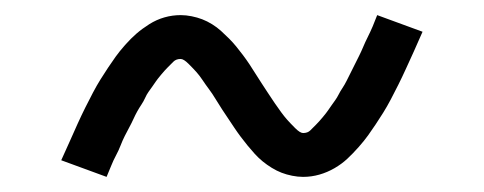

<svg xmlns="http://www.w3.org/2000/svg" viewBox="-20 -422 640 254"><path d="M121 -188 61 -210Q67 -223 72.5 -235.5Q78 -248 83 -259Q88 -270 93 -280Q98 -290 103 -299.5Q108 -309 113 -317Q118 -325 123 -332.5Q128 -340 133 -347Q138 -354 145.5 -362.5Q153 -371 160.5 -377.5Q168 -384 177.5 -390Q187 -396 197.5 -399Q208 -402 219 -402Q226 -402 233.5 -400.5Q241 -399 247.5 -396.5Q254 -394 260.5 -390Q267 -386 272.5 -381Q278 -376 283 -371Q288 -366 292.5 -360.5Q297 -355 301.5 -349Q306 -343 310 -337Q314 -331 318 -324.5Q322 -318 326 -312Q330 -306 334.5 -299Q339 -292 343.5 -285.5Q348 -279 352 -273.5Q356 -268 360 -263.5Q364 -259 370.5 -252.5Q377 -246 381 -246Q387 -246 390.5 -249.5Q394 -253 398 -257Q402 -261 407 -267Q412 -273 414 -276Q416 -279 418.5 -282.5Q421 -286 423.5 -289.5Q426 -293 428 -297Q430 -301 433 -305.5Q436 -310 438.5 -315Q441 -320 443.5 -325Q446 -330 449 -336Q452 -342 455 -348Q458 -354 460.5 -360Q463 -366 466.5 -373Q470 -380 473 -387Q476 -394 479 -402L539 -380Q533 -366 527.5 -354Q522 -342 517 -331Q512 -320 507 -310Q502 -300 497 -290.5Q492 -281 487 -273Q482 -265 477 -257.5Q472 -250 467 -243Q462 -236 454.5 -227.5Q447 -219 439.5 -212Q432 -205 422.5 -199.5Q413 -194 402.5 -191Q392 -188 381 -188Q374 -188 366.5 -189.5Q359 -191 352.5 -193.5Q346 -196 339.5 -200Q333 -204 327.5 -208.5Q322 -213 317 -218.5Q312 -224 307.5 -229.5Q303 -235 298.5 -241Q294 -247 290 -253Q286 -259 282 -265Q278 -271 274 -277Q270 -283 265.5 -290.5Q261 -298 256.5 -304Q252 -310 248 -316Q244 -322 240 -326.5Q236 -331 229.5 -337.5Q223 -344 219 -344Q213 -344 209.5 -340.5Q206 -337 202 -333Q198 -329 193 -323Q188 -317 186 -314Q184 -311 181.5 -307.5Q179 -304 176.5 -300.5Q174 -297 172 -292.5Q170 -288 167 -283.5Q164 -279 161.5 -274.5Q159 -270 156.5 -264.5Q154 -259 151 -253.5Q148 -248 145 -242Q142 -236 139.5 -229.5Q137 -223 133.5 -216.5Q130 -210 127 -202.5Q124 -195 121 -188Z"/></svg>

Font: Iosevka Aile Light
Style: Regular
Weight: 300
Designer: Belleve Invis
Foundry: Belleve Invis
Version: Version 27.3.5; ttfautohint (v1.8.4)